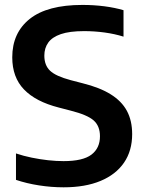

<svg xmlns="http://www.w3.org/2000/svg" viewBox="-20 -770 600 799"><path d="M244.5 9.5Q194 9.5 142.5 1.5Q91 -6.5 46.5 -21.5V-131.5Q77.5 -121 111.8 -114Q146 -107 180 -103.2Q214 -99.5 244.5 -99.5Q325 -99.5 360.5 -126.5Q396 -153.5 396 -203Q396 -245.5 369.8 -268.8Q343.5 -292 274.5 -309.5L224.5 -322.5Q128.5 -347 79.8 -397.8Q31 -448.5 31 -531.5Q31 -633.5 104 -691.5Q177 -749.5 323 -749.5Q370.5 -749.5 414.8 -743.8Q459 -738 494 -727.5V-617.5Q457.5 -629 415 -634.8Q372.5 -640.5 330 -640.5Q269.5 -640.5 233.2 -628Q197 -615.5 180.8 -592.8Q164.5 -570 164.5 -538.5Q164.5 -498.5 188.2 -475.8Q212 -453 274 -436.5L324 -423.5Q394.5 -406 440.2 -377.8Q486 -349.5 508 -308.8Q530 -268 530 -212Q530 -142.5 496 -93Q462 -43.5 398.2 -17Q334.5 9.5 244.5 9.5Z"/></svg>

Font: Encode Sans Condensed Thin SemiBold
Style: Regular
Weight: 600
Version: Version 3.002